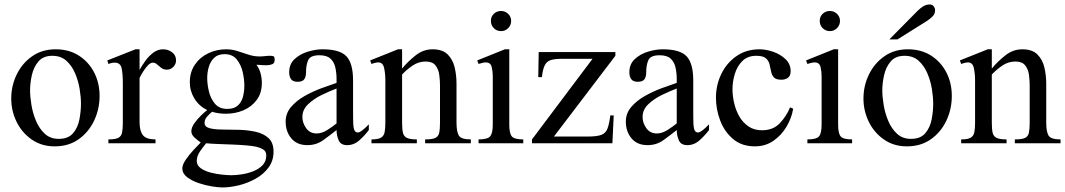

<svg xmlns="http://www.w3.org/2000/svg" viewBox="-20 -635 4722 851"><path d="M421.4 -210Q421.4 -151.4 397.2 -100.3Q373 -49.3 328.6 -17.8Q284.2 13.7 222.2 13.7Q164.1 13.7 120.6 -16.6Q77.1 -46.9 53.5 -95.2Q29.8 -143.6 29.8 -198.2Q29.8 -254.9 54 -304.7Q78.1 -354.5 122.3 -385.5Q166.5 -416.5 226.6 -416.5Q285.6 -416.5 329.3 -388.7Q373 -360.8 397.2 -314Q421.4 -267.1 421.4 -210ZM338.9 -175.3Q338.9 -204.6 333 -240.7Q327.1 -276.9 312.7 -310.5Q298.3 -344.2 273.9 -366Q249.5 -387.7 211.9 -387.7Q171.9 -387.7 150.6 -362.8Q129.4 -337.9 121.3 -302.5Q113.3 -267.1 113.3 -234.9Q113.3 -206.1 119.4 -169.4Q125.5 -132.8 139.9 -98.6Q154.3 -64.5 178.7 -42Q203.1 -19.5 240.2 -19.5Q282.7 -19.5 304 -44.7Q325.2 -69.8 332 -106Q338.9 -142.1 338.9 -175.3Z M760.3 -367.2Q760.3 -351.1 748.3 -338.6Q736.3 -326.2 719.7 -326.2Q705.1 -326.2 694.8 -334Q684.6 -341.8 676 -349.6Q667.5 -357.4 657.2 -357.4Q644.5 -357.4 628.7 -337.6Q612.8 -317.9 598.6 -289.6V-93.8Q598.6 -55.2 613.3 -36.1Q627.9 -17.1 669.4 -17.1V0H460.4V-17.1Q490.7 -17.1 504.2 -23.9Q517.6 -30.8 521 -46.9Q524.4 -63 524.4 -91.3V-266.1Q524.4 -308.1 519 -332.8Q513.7 -357.4 487.8 -357.4Q475.6 -357.4 460.4 -351.6L455.6 -367.2L580.6 -416.5H598.6V-325.2Q608.9 -343.8 624 -365Q639.2 -386.2 659.2 -401.4Q679.2 -416.5 703.1 -416.5Q724.6 -416.5 742.4 -403.6Q760.3 -390.6 760.3 -367.2Z M1197.3 -368.7Q1197.3 -354.5 1186 -350.1Q1174.8 -345.7 1160.2 -345.7Q1148.9 -345.7 1137 -346.7Q1125 -347.7 1116.7 -348.1Q1129.4 -331.1 1135 -309.8Q1140.6 -288.6 1140.6 -267.6Q1140.6 -222.7 1117.9 -192.1Q1095.2 -161.6 1059.1 -146.2Q1022.9 -130.9 981.4 -130.9Q966.3 -130.9 950.9 -132.8Q935.5 -134.8 919.9 -139.6Q908.7 -130.4 897.7 -117.9Q886.7 -105.5 886.7 -90.3Q886.7 -72.8 908.7 -66.9Q930.7 -61 965.6 -60.8Q1000.5 -60.5 1039.6 -59.6Q1078.6 -58.6 1113.5 -50.8Q1148.4 -43 1170.4 -22.7Q1192.4 -2.4 1192.4 37.1Q1192.4 77.6 1170.2 107.7Q1147.9 137.7 1112.8 157.2Q1077.6 176.8 1038.6 186.3Q999.5 195.8 965.8 195.8Q948.7 195.8 919.4 191.2Q890.1 186.5 859.9 176.3Q829.6 166 808.8 149.9Q788.1 133.8 788.1 111.3Q788.1 94.7 804 71.8Q819.8 48.8 839.4 28.1Q858.9 7.3 869.6 -3.4Q858.4 -11.2 843.3 -24.4Q828.1 -37.6 828.1 -52.7Q828.1 -69.3 840.8 -87.6Q853.5 -106 870.1 -122.1Q886.7 -138.2 898.4 -147.5Q862.8 -164.1 842 -197.8Q821.3 -231.4 821.3 -270Q821.3 -315.4 843.8 -348.4Q866.2 -381.3 903.1 -398.9Q939.9 -416.5 982.4 -416.5Q1008.3 -416.5 1032.7 -408.7Q1057.1 -400.9 1081.3 -392.8Q1105.5 -384.8 1130.4 -384.8Q1141.6 -384.8 1153.3 -386.2Q1165 -387.7 1177.2 -387.7Q1188.5 -387.7 1192.9 -385.3Q1197.3 -382.8 1197.3 -368.7ZM1063 -255.4Q1063 -283.2 1055.7 -315.7Q1048.3 -348.1 1029.3 -371.6Q1010.3 -395 975.6 -395Q946.3 -395 929.4 -378.9Q912.6 -362.8 905.5 -338.6Q898.4 -314.5 898.4 -289.6Q898.4 -261.7 906 -229.7Q913.6 -197.8 932.9 -175Q952.1 -152.3 987.3 -152.3Q1018.1 -152.3 1034.4 -167.5Q1050.8 -182.6 1056.9 -206.3Q1063 -230 1063 -255.4ZM1160.2 53.7Q1160.2 35.6 1146.2 27.3Q1132.3 19 1116.7 15.6Q1099.6 11.7 1070.8 9.3Q1042 6.8 1008.8 5.6Q975.6 4.4 944.8 3.2Q914.1 2 893.6 0Q881.3 14.6 866.7 35.6Q852.1 56.6 852.1 78.1Q852.1 98.1 870.1 110.8Q888.2 123.5 914.3 130.1Q940.4 136.7 965.6 139.2Q990.7 141.6 1005.4 141.6Q1025.4 141.6 1051.5 137.7Q1077.6 133.8 1102.5 124Q1127.4 114.3 1143.8 97.2Q1160.2 80.1 1160.2 53.7Z M1614.7 -84V-58.6Q1598.1 -36.1 1573.7 -13.9Q1549.3 8.3 1518.6 8.3Q1490.2 8.3 1481 -13.2Q1471.7 -34.7 1471.7 -58.6Q1442.4 -35.2 1412.1 -13.4Q1381.8 8.3 1342.3 8.3Q1296.4 8.3 1271.2 -21.7Q1246.1 -51.8 1246.1 -96.2Q1246.1 -132.8 1270 -160.9Q1293.9 -189 1330.3 -209.5Q1366.7 -230 1405 -244.1Q1443.4 -258.3 1471.7 -267.6V-284.2Q1471.7 -311.5 1466.3 -335.7Q1460.9 -359.9 1444.8 -375Q1428.7 -390.1 1396 -390.1Q1356 -390.1 1346.2 -368.9Q1336.4 -347.7 1336.4 -314.5Q1336.4 -294.9 1328.6 -283.7Q1320.8 -272.5 1298.8 -272.5Q1278.3 -272.5 1270 -284.2Q1261.7 -295.9 1261.7 -314.5Q1261.7 -351.1 1286.1 -373.5Q1310.5 -396 1345 -406.2Q1379.4 -416.5 1409.7 -416.5Q1486.3 -416.5 1515.6 -385.3Q1544.9 -354 1544.9 -278.3V-140.6Q1544.9 -123.5 1545.2 -102.3Q1545.4 -81.1 1547.4 -69.8Q1548.3 -61.5 1552.7 -54.7Q1557.1 -47.9 1566.4 -47.9Q1573.2 -47.9 1583 -55.2Q1592.8 -62.5 1601.8 -71Q1610.8 -79.6 1614.7 -84ZM1471.7 -87.9V-242.7Q1441.9 -231.4 1406.5 -214.4Q1371.1 -197.3 1345.7 -173.1Q1320.3 -148.9 1320.3 -116.7Q1320.3 -90.3 1336.9 -66.9Q1353.5 -43.5 1383.3 -43.5Q1406.2 -43.5 1429.9 -58.3Q1453.6 -73.2 1471.7 -87.9Z M2066.9 0H1864.3V-17.1Q1895 -17.1 1908.9 -23.4Q1922.9 -29.8 1926.5 -46.1Q1930.2 -62.5 1930.2 -91.3V-256.8Q1930.2 -279.8 1926.8 -304.2Q1923.3 -328.6 1909.9 -345.5Q1896.5 -362.3 1866.7 -362.3Q1835 -362.3 1808.6 -344.2Q1782.2 -326.2 1762.2 -304.7V-91.3Q1762.2 -63 1765.9 -46.9Q1769.5 -30.8 1783.4 -23.9Q1797.4 -17.1 1827.6 -17.1V0H1626.5V-17.1Q1656.2 -17.1 1668.9 -24.9Q1681.6 -32.7 1684.8 -49.3Q1688 -65.9 1688 -91.3V-277.8Q1688 -308.1 1682.6 -333.3Q1677.2 -358.4 1656.7 -358.4Q1649.4 -358.4 1641.6 -356.2Q1633.8 -354 1626.5 -351.6L1620.6 -367.2L1744.1 -416.5H1762.2V-331.1Q1786.6 -361.3 1821.3 -388.9Q1856 -416.5 1897.5 -416.5Q1941.4 -416.5 1964.4 -393.6Q1987.3 -370.6 1995.4 -335.7Q2003.4 -300.8 2003.4 -264.2V-91.3Q2003.4 -52.7 2013.2 -34.9Q2022.9 -17.1 2066.9 -17.1Z M2245.6 -542.5Q2245.6 -523.9 2232.7 -510.5Q2219.7 -497.1 2200.7 -497.1Q2182.1 -497.1 2168.9 -510Q2155.8 -522.9 2155.8 -542.5Q2155.8 -561.5 2168.9 -574Q2182.1 -586.4 2200.7 -586.4Q2219.2 -586.4 2232.4 -573.5Q2245.6 -560.5 2245.6 -542.5ZM2299.3 0H2101.1V-17.1Q2140.6 -17.1 2152.3 -30.5Q2164.1 -43.9 2164.1 -82.5V-298.8Q2164.1 -318.8 2159.2 -338.6Q2154.3 -358.4 2132.8 -358.4Q2126 -358.4 2117.7 -356.2Q2109.4 -354 2101.1 -351.6L2095.2 -367.2L2217.8 -416.5H2237.3V-82.5Q2237.3 -43.9 2248.5 -30.5Q2259.8 -17.1 2299.3 -17.1Z M2707.5 -387.7 2435.1 -29.8H2584Q2625.5 -29.8 2645 -37.1Q2664.6 -44.4 2672.4 -64.7Q2680.2 -85 2685.1 -123.5H2700.2L2694.3 0H2337.9V-17.1L2606.4 -374.5H2473.1Q2439.5 -374.5 2421.1 -368.7Q2402.8 -362.8 2394.3 -345.2Q2385.7 -327.6 2381.8 -293H2365.7L2367.7 -404.3H2707.5Z M3122.6 -84V-58.6Q3106 -36.1 3081.5 -13.9Q3057.1 8.3 3026.4 8.3Q2998 8.3 2988.8 -13.2Q2979.5 -34.7 2979.5 -58.6Q2950.2 -35.2 2919.9 -13.4Q2889.6 8.3 2850.1 8.3Q2804.2 8.3 2779.1 -21.7Q2753.9 -51.8 2753.9 -96.2Q2753.9 -132.8 2777.8 -160.9Q2801.8 -189 2838.1 -209.5Q2874.5 -230 2912.8 -244.1Q2951.2 -258.3 2979.5 -267.6V-284.2Q2979.5 -311.5 2974.1 -335.7Q2968.8 -359.9 2952.6 -375Q2936.5 -390.1 2903.8 -390.1Q2863.8 -390.1 2854 -368.9Q2844.2 -347.7 2844.2 -314.5Q2844.2 -294.9 2836.4 -283.7Q2828.6 -272.5 2806.6 -272.5Q2786.1 -272.5 2777.8 -284.2Q2769.5 -295.9 2769.5 -314.5Q2769.5 -351.1 2793.9 -373.5Q2818.4 -396 2852.8 -406.2Q2887.2 -416.5 2917.5 -416.5Q2994.1 -416.5 3023.4 -385.3Q3052.7 -354 3052.7 -278.3V-140.6Q3052.7 -123.5 3053 -102.3Q3053.2 -81.1 3055.2 -69.8Q3056.2 -61.5 3060.5 -54.7Q3064.9 -47.9 3074.2 -47.9Q3081.1 -47.9 3090.8 -55.2Q3100.6 -62.5 3109.6 -71Q3118.7 -79.6 3122.6 -84ZM2979.5 -87.9V-242.7Q2949.7 -231.4 2914.3 -214.4Q2878.9 -197.3 2853.5 -173.1Q2828.1 -148.9 2828.1 -116.7Q2828.1 -90.3 2844.7 -66.9Q2861.3 -43.5 2891.1 -43.5Q2914.1 -43.5 2937.7 -58.3Q2961.4 -73.2 2979.5 -87.9Z M3481.9 -159.2 3495.6 -153.3Q3488.8 -111.8 3466.1 -73.5Q3443.4 -35.2 3407.7 -10.7Q3372.1 13.7 3326.2 13.7Q3267.6 13.7 3229.2 -18.8Q3190.9 -51.3 3172.1 -100.8Q3153.3 -150.4 3153.3 -201.7Q3153.3 -258.3 3177 -307.1Q3200.7 -356 3244.1 -386.2Q3287.6 -416.5 3346.7 -416.5Q3374 -416.5 3406 -405.8Q3438 -395 3461.2 -373.3Q3484.4 -351.6 3484.4 -319.3Q3484.4 -299.8 3473.1 -290.8Q3461.9 -281.7 3442.9 -281.7Q3418.9 -281.7 3409.7 -292.5Q3400.4 -303.2 3397.5 -319.1Q3394.5 -335 3390.6 -350.6Q3386.7 -366.2 3374.3 -377Q3361.8 -387.7 3332 -387.7Q3293.5 -387.7 3270.3 -364.5Q3247.1 -341.3 3236.8 -307.1Q3226.6 -272.9 3226.6 -240.2Q3226.6 -210.4 3233.9 -178.5Q3241.2 -146.5 3256.8 -119.1Q3272.5 -91.8 3297.4 -74.7Q3322.3 -57.6 3357.4 -57.6Q3406.2 -57.6 3435.8 -88.4Q3465.3 -119.1 3481.9 -159.2Z M3703.1 -542.5Q3703.1 -523.9 3690.2 -510.5Q3677.2 -497.1 3658.2 -497.1Q3639.6 -497.1 3626.5 -510Q3613.3 -522.9 3613.3 -542.5Q3613.3 -561.5 3626.5 -574Q3639.6 -586.4 3658.2 -586.4Q3676.8 -586.4 3689.9 -573.5Q3703.1 -560.5 3703.1 -542.5ZM3756.8 0H3558.6V-17.1Q3598.1 -17.1 3609.9 -30.5Q3621.6 -43.9 3621.6 -82.5V-298.8Q3621.6 -318.8 3616.7 -338.6Q3611.8 -358.4 3590.3 -358.4Q3583.5 -358.4 3575.2 -356.2Q3566.9 -354 3558.6 -351.6L3552.7 -367.2L3675.3 -416.5H3694.8V-82.5Q3694.8 -43.9 3706.1 -30.5Q3717.3 -17.1 3756.8 -17.1Z M4198.7 -210Q4198.7 -151.4 4174.6 -100.3Q4150.4 -49.3 4106 -17.8Q4061.5 13.7 3999.5 13.7Q3941.4 13.7 3897.9 -16.6Q3854.5 -46.9 3830.8 -95.2Q3807.1 -143.6 3807.1 -198.2Q3807.1 -254.9 3831.3 -304.7Q3855.5 -354.5 3899.7 -385.5Q3943.8 -416.5 4003.9 -416.5Q4063 -416.5 4106.7 -388.7Q4150.4 -360.8 4174.6 -314Q4198.7 -267.1 4198.7 -210ZM4116.2 -175.3Q4116.2 -204.6 4110.4 -240.7Q4104.5 -276.9 4090.1 -310.5Q4075.7 -344.2 4051.3 -366Q4026.9 -387.7 3989.3 -387.7Q3949.2 -387.7 3928 -362.8Q3906.7 -337.9 3898.7 -302.5Q3890.6 -267.1 3890.6 -234.9Q3890.6 -206.1 3896.7 -169.4Q3902.8 -132.8 3917.2 -98.6Q3931.6 -64.5 3956.1 -42Q3980.5 -19.5 4017.6 -19.5Q4060.1 -19.5 4081.3 -44.7Q4102.5 -69.8 4109.4 -106Q4116.2 -142.1 4116.2 -175.3ZM4124.5 -588.9Q4124.5 -573.7 4113.8 -562.7Q4103 -551.8 4088.9 -542.5L3958 -460.4H3921.9L4046.4 -586.4Q4057.6 -597.7 4071 -606.4Q4084.5 -615.2 4101.1 -615.2Q4112.3 -615.2 4118.4 -607.2Q4124.5 -599.1 4124.5 -588.9Z M4680.7 0H4478V-17.1Q4508.8 -17.1 4522.7 -23.4Q4536.6 -29.8 4540.3 -46.1Q4543.9 -62.5 4543.9 -91.3V-256.8Q4543.9 -279.8 4540.5 -304.2Q4537.1 -328.6 4523.7 -345.5Q4510.3 -362.3 4480.5 -362.3Q4448.7 -362.3 4422.4 -344.2Q4396 -326.2 4376 -304.7V-91.3Q4376 -63 4379.6 -46.9Q4383.3 -30.8 4397.2 -23.9Q4411.1 -17.1 4441.4 -17.1V0H4240.2V-17.1Q4270 -17.1 4282.7 -24.9Q4295.4 -32.7 4298.6 -49.3Q4301.8 -65.9 4301.8 -91.3V-277.8Q4301.8 -308.1 4296.4 -333.3Q4291 -358.4 4270.5 -358.4Q4263.2 -358.4 4255.4 -356.2Q4247.6 -354 4240.2 -351.6L4234.4 -367.2L4357.9 -416.5H4376V-331.1Q4400.4 -361.3 4435.1 -388.9Q4469.7 -416.5 4511.2 -416.5Q4555.2 -416.5 4578.1 -393.6Q4601.1 -370.6 4609.1 -335.7Q4617.2 -300.8 4617.2 -264.2V-91.3Q4617.2 -52.7 4627 -34.9Q4636.7 -17.1 4680.7 -17.1Z"/></svg>

Font: Scheherazade New Rohingya
Style: Regular
Weight: 400
Designer: SIL International
Foundry: SIL International
Version: Version 3.000 ; LngRng